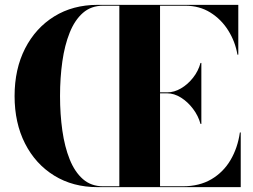

<svg xmlns="http://www.w3.org/2000/svg" viewBox="-20 -770 1041 790"><path d="M381.5 -750H960.5V-545H957Q948 -598.5 919.2 -644.5Q890.5 -690.5 845.5 -718.5Q800.5 -746.5 742 -746.5H638.5V-390H668Q696.5 -390 724.5 -406.2Q752.5 -422.5 774.2 -450Q796 -477.5 805 -511H808.5V-260H805Q796 -293.5 774.2 -322.2Q752.5 -351 724.5 -368.5Q696.5 -386 668 -386H638.5V-3.5H732Q800.5 -3.5 849.8 -32.5Q899 -61.5 928.5 -111.5Q958 -161.5 967 -225H970.5V0H381.5Q280 0 203 -47.5Q126 -95 83 -179.5Q40 -264 40 -375Q40 -486 83.2 -570.5Q126.5 -655 203.2 -702.5Q280 -750 381.5 -750ZM227 -375Q227 -300 236.5 -233Q246 -166 266.8 -114.2Q287.5 -62.5 321.2 -33Q355 -3.5 404 -3.5H471V-746.5H404Q355 -746.5 321.2 -717Q287.5 -687.5 266.8 -635.8Q246 -584 236.5 -517Q227 -450 227 -375Z"/></svg>

Font: Bodoni* 48
Style: Bold
Weight: 700
Version: Version 2.2